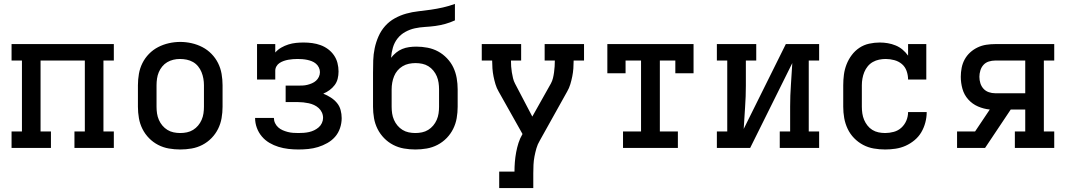

<svg xmlns="http://www.w3.org/2000/svg" viewBox="-20 -755 5440 980"><path d="M39 0V-84H92V-446H39V-530H561V-446H508V-84H561V0H360V-84H413V-446H187V-84H240V0Z M900 8Q871 8 842 3Q813 -2 787 -15.5Q761 -29 740.5 -50Q720 -71 707 -97Q694 -123 689 -152Q684 -181 684 -210V-320Q684 -349 689 -378Q694 -407 707 -433Q720 -459 740.5 -480Q761 -501 787 -514.5Q813 -528 842 -534.5Q871 -541 900 -541Q929 -541 958 -534.5Q987 -528 1013 -514.5Q1039 -501 1059.5 -480Q1080 -459 1093 -433Q1106 -407 1111 -378Q1116 -349 1116 -320V-210Q1116 -181 1111 -152Q1106 -123 1093 -97Q1080 -71 1059.5 -50Q1039 -29 1013 -15.5Q987 -2 958 3Q929 8 900 8ZM900 -76Q917 -76 934 -79.5Q951 -83 965.5 -92Q980 -101 991 -114Q1002 -127 1009 -143Q1016 -159 1018.5 -176Q1021 -193 1021 -210V-320Q1021 -337 1018 -354Q1015 -371 1008.5 -387Q1002 -403 991 -416.5Q980 -430 965 -438.5Q950 -447 933 -450.5Q916 -454 898 -454Q881 -454 864.5 -450Q848 -446 833.5 -437.5Q819 -429 808 -415.5Q797 -402 790.5 -386.5Q784 -371 781.5 -354Q779 -337 779 -320V-210Q779 -193 781.5 -176Q784 -159 791 -143Q798 -127 809 -114Q820 -101 834.5 -92Q849 -83 866 -79.5Q883 -76 900 -76Z M1503 8Q1477 8 1451.5 5Q1426 2 1401.5 -5.5Q1377 -13 1355 -26Q1333 -39 1316.5 -58.5Q1300 -78 1291 -102.5Q1282 -127 1282 -153Q1282 -153 1282 -153Q1282 -153 1282 -153H1378Q1378 -139 1384 -126.5Q1390 -114 1400 -105Q1410 -96 1422.5 -90.5Q1435 -85 1448.5 -81.5Q1462 -78 1475.5 -77Q1489 -76 1503 -76Q1516 -76 1530 -77Q1544 -78 1557.5 -81Q1571 -84 1583.5 -90Q1596 -96 1606.5 -105Q1617 -114 1623 -127Q1629 -140 1629 -153Q1629 -168 1623 -181Q1617 -194 1606.5 -203.5Q1596 -213 1583 -219Q1570 -225 1556 -228Q1542 -231 1528 -232.5Q1514 -234 1500 -234H1438V-318H1500Q1512 -318 1524.5 -318.5Q1537 -319 1549 -322Q1561 -325 1572.5 -330Q1584 -335 1593 -343Q1602 -351 1607.5 -362.5Q1613 -374 1613 -387Q1613 -399 1607.5 -410.5Q1602 -422 1592.5 -430Q1583 -438 1571.5 -442.5Q1560 -447 1548 -449.5Q1536 -452 1523.5 -453Q1511 -454 1499 -454Q1487 -454 1475 -453Q1463 -452 1451.5 -450Q1440 -448 1428.5 -444Q1417 -440 1407 -433.5Q1397 -427 1391 -416.5Q1385 -406 1385 -394V-349H1292V-530H1385V-487Q1398 -502 1415.5 -512Q1433 -522 1452 -528Q1471 -534 1490.5 -536Q1510 -538 1530 -538Q1552 -538 1574 -535Q1596 -532 1616.5 -524.5Q1637 -517 1654.5 -504Q1672 -491 1684.5 -473Q1697 -455 1702.5 -433.5Q1708 -412 1708 -390Q1708 -371 1703.5 -353Q1699 -335 1688 -320.5Q1677 -306 1662 -295Q1647 -284 1630 -277Q1650 -269 1668 -257.5Q1686 -246 1699.5 -230Q1713 -214 1718.5 -193.5Q1724 -173 1724 -152Q1724 -126 1715.5 -101Q1707 -76 1690.5 -57Q1674 -38 1651 -25Q1628 -12 1603.5 -4.5Q1579 3 1553.5 5.5Q1528 8 1503 8Z M2100 8Q2071 8 2042 3Q2013 -2 1987 -15.5Q1961 -29 1940.5 -50Q1920 -71 1907 -97Q1894 -123 1889 -152Q1884 -181 1884 -210V-299Q1884 -320 1884 -341Q1884 -362 1884 -383Q1884 -415 1885 -446.5Q1886 -478 1892.5 -509Q1899 -540 1912 -569.5Q1925 -599 1946 -622.5Q1967 -646 1995 -661.5Q2023 -677 2053.5 -685.5Q2084 -694 2116 -697.5Q2148 -701 2179 -705.5Q2210 -710 2241 -717Q2272 -724 2302 -735V-651Q2278 -640 2253 -633Q2228 -626 2202 -622.5Q2176 -619 2149.5 -617.5Q2123 -616 2097.5 -610.5Q2072 -605 2048.5 -592Q2025 -579 2009 -558.5Q1993 -538 1985.5 -512.5Q1978 -487 1976 -460Q1976 -460 1976 -460Q1976 -460 1976 -460Q1988 -475 2002 -486.5Q2016 -498 2033 -505Q2050 -512 2068.5 -514.5Q2087 -517 2105 -517Q2134 -517 2162.5 -511.5Q2191 -506 2216 -492.5Q2241 -479 2261.5 -457.5Q2282 -436 2294 -410.5Q2306 -385 2311 -356.5Q2316 -328 2316 -299V-210Q2316 -181 2311 -152Q2306 -123 2293 -97Q2280 -71 2259.5 -50Q2239 -29 2213 -15.5Q2187 -2 2158 3Q2129 8 2100 8ZM2100 -76Q2117 -76 2134 -79.5Q2151 -83 2165.5 -92Q2180 -101 2191 -114Q2202 -127 2209 -143Q2216 -159 2218.5 -176Q2221 -193 2221 -210V-299Q2221 -316 2218.5 -333Q2216 -350 2209.5 -365.5Q2203 -381 2192 -394.5Q2181 -408 2166.5 -417Q2152 -426 2135 -429.5Q2118 -433 2101 -433Q2084 -433 2067 -429.5Q2050 -426 2035 -417Q2020 -408 2009 -395Q1998 -382 1991.5 -366Q1985 -350 1982 -333Q1979 -316 1979 -299V-210Q1979 -193 1981.5 -176Q1984 -159 1991 -143Q1998 -127 2009 -114Q2020 -101 2034.5 -92Q2049 -83 2066 -79.5Q2083 -76 2100 -76Z M2528 205V121H2606Q2606 96 2608 71.5Q2610 47 2614.5 22.5Q2619 -2 2626.5 -25.5Q2634 -49 2647 -71L2525 -288Q2515 -305 2509 -325Q2503 -345 2499 -365Q2495 -385 2493.5 -405.5Q2492 -426 2492 -446H2439V-530H2640V-446H2588Q2588 -431 2589 -416Q2590 -401 2592.5 -386Q2595 -371 2598.5 -356Q2602 -341 2609 -328L2697 -160L2792 -329Q2799 -342 2802.5 -356.5Q2806 -371 2808 -386Q2810 -401 2811 -416Q2812 -431 2812 -446H2760V-530H2961V-446H2908Q2908 -426 2906.5 -405.5Q2905 -385 2901 -365Q2897 -345 2891 -325Q2885 -305 2875 -288L2735 -37Q2724 -19 2718 2Q2712 23 2708 44Q2704 65 2703 86.5Q2702 108 2702 129V205Z M3160 0V-84H3252V-446H3173V-381H3080V-530H3520V-381H3427V-446H3348V-84H3440V0Z M3639 0V-84H3692V-446H3639V-530H3840V-446H3787V-318Q3787 -263 3783 -207.5Q3779 -152 3776 -97L3991 -530H4161V-446H4108V-84H4161V0H3960V-84H4013V-212Q4013 -267 4017 -322.5Q4021 -378 4024 -433L3809 0Z M4498 8Q4469 8 4440 3Q4411 -2 4385.5 -15.5Q4360 -29 4339.5 -50Q4319 -71 4306.5 -97.5Q4294 -124 4289 -152.5Q4284 -181 4284 -210V-320Q4284 -347 4287.5 -374Q4291 -401 4301 -426.5Q4311 -452 4327.5 -474Q4344 -496 4366.5 -511Q4389 -526 4416 -532Q4443 -538 4470 -538Q4491 -538 4511.5 -534.5Q4532 -531 4551.5 -523Q4571 -515 4587 -501.5Q4603 -488 4615 -471V-530H4708V-349H4615Q4615 -371 4607.5 -392.5Q4600 -414 4583.5 -428Q4567 -442 4545 -448Q4523 -454 4501 -454Q4484 -454 4467 -450.5Q4450 -447 4435 -438.5Q4420 -430 4409 -416.5Q4398 -403 4391.5 -387Q4385 -371 4382 -354Q4379 -337 4379 -320V-210Q4379 -193 4381.5 -176Q4384 -159 4390.5 -143.5Q4397 -128 4407.5 -114.5Q4418 -101 4432.5 -92Q4447 -83 4464 -79.5Q4481 -76 4498 -76Q4520 -76 4542 -82Q4564 -88 4580.5 -103Q4597 -118 4606 -139Q4615 -160 4615 -183Q4615 -183 4615 -183Q4615 -183 4615 -183H4710Q4710 -183 4710 -182.5Q4710 -182 4710 -182Q4710 -156 4703 -129.5Q4696 -103 4682.5 -80Q4669 -57 4648 -39.5Q4627 -22 4602.5 -11Q4578 0 4551 4Q4524 8 4498 8Z M4865 0V-84H4957L5032 -196Q5001 -199 4972 -211.5Q4943 -224 4922 -247.5Q4901 -271 4892.5 -301.5Q4884 -332 4884 -363Q4884 -386 4888.5 -409Q4893 -432 4904 -452Q4915 -472 4932 -487.5Q4949 -503 4970 -513Q4991 -523 5014 -526.5Q5037 -530 5060 -530H5361V-446H5308V-84H5361V0H5160V-84H5213V-196H5139L5008 0ZM5060 -279H5213V-446H5060Q5043 -446 5027 -441Q5011 -436 5000 -424Q4989 -412 4984 -395.5Q4979 -379 4979 -363Q4979 -346 4984 -330Q4989 -314 5000 -302Q5011 -290 5027 -284.5Q5043 -279 5060 -279Z"/></svg>

Font: Iosevka Curly Slab MdEx
Style: Regular
Weight: 500
Width: 7
Monospace: yes
Designer: Belleve Invis
Foundry: Belleve Invis
Version: Version 11.1.0; ttfautohint (v1.8.3)